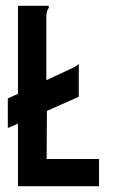

<svg xmlns="http://www.w3.org/2000/svg" viewBox="-20 -643 390 663"><path d="M42 0V-216L7 -201V-303L42 -319V-623H146Q149 -622 149 -619Q149 -616 145 -610Q141 -604 140 -588V-366L228 -407Q242 -413 252 -422V-309L142 -260L141 -94H322V0Z"/></svg>

Font: Inconsolata ExtraCondensed ExtraBold
Style: Regular
Weight: 800
Width: 2
Monospace: yes
Designer: Raph Levien, Cyreal, Brenton Simpson
Foundry: Raph Levien, Cyreal, Google
Version: Version 3.001; ttfautohint (v1.8.2.53-6de2)